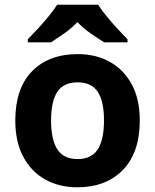

<svg xmlns="http://www.w3.org/2000/svg" viewBox="-20 -786 659 816"><path d="M574 -274Q574 -138 502.5 -64Q431 10 308 10Q232 10 172.5 -23Q113 -56 79 -119.5Q45 -183 45 -274Q45 -410 116 -483Q187 -556 311 -556Q388 -556 447 -523Q506 -490 540 -427.5Q574 -365 574 -274ZM197 -274Q197 -193 223.5 -151.5Q250 -110 310 -110Q369 -110 395.5 -151.5Q422 -193 422 -274Q422 -355 395.5 -395.5Q369 -436 310 -436Q250 -436 223.5 -395.5Q197 -355 197 -274ZM397 -766Q411 -744 433.5 -716.5Q456 -689 480 -663Q504 -637 522 -619V-606H423Q397 -622 366 -643.5Q335 -665 309 -692Q283 -665 253 -644Q223 -623 197 -606H98V-619Q117 -638 140.5 -663.5Q164 -689 186.5 -716.5Q209 -744 223 -766Z"/></svg>

Font: Noto Sans Sora Sompeng
Style: Bold
Weight: 700
Designer: Monotype Design Team. David Williams.
Foundry: Monotype Imaging Inc.
Version: Version 2.101